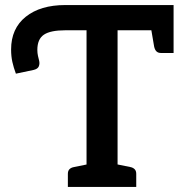

<svg xmlns="http://www.w3.org/2000/svg" viewBox="-20 -741 724 761"><path d="M323 0V-621H239Q180 -621 154 -603.5Q128 -586 128 -543Q128 -531 130.5 -519.5Q133 -508 135 -501Q138 -489 134 -478.5Q130 -468 114 -464L43 -449Q34 -473 29 -495.5Q24 -518 24 -545Q24 -628 82 -674.5Q140 -721 239 -721H668V-621H446V0ZM249 0V-52Q249 -64 255.5 -70.5Q262 -77 274 -79L338 -92L350 0ZM420 0 432 -92 496 -79Q507 -77 513.5 -70.5Q520 -64 520 -52V0ZM576 -644 668 -621V-531H618Q607 -531 600.5 -537Q594 -543 591 -556Z"/></svg>

Font: Aleo SemiBold
Style: Regular
Weight: 600
Designer: Alessio Laiso
Foundry: Alessio Laiso
Version: Version 2.001;gftools[0.9.29]